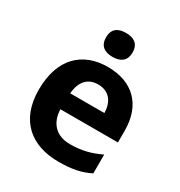

<svg xmlns="http://www.w3.org/2000/svg" viewBox="-180 -883 951 1017"><g transform="rotate(30 295.5 -375.0)"><path d="M296 -760C251 -760 215 -743 215 -687C215 -632 251 -614 296 -614C340 -614 377 -632 377 -687C377 -743 340 -760 296 -760ZM303 -556C149 -556 45 -460 45 -269C45 -80 161 10 325 10C409 10 463 -2 517 -29V-144C456 -115 402 -101 332 -101C248 -101 199 -152 196 -236H548V-308C548 -467 454 -556 303 -556ZM304 -450C374 -450 407 -401 408 -335H199C205 -414 246 -450 304 -450Z"/></g></svg>

Font: Noto Sans Arabic UI
Style: Bold
Weight: 700
Designer: Monotype Design Team, Nadine Chahine and Nizar Qandah
Foundry: Monotype Imaging Inc.
Version: Version 2.010